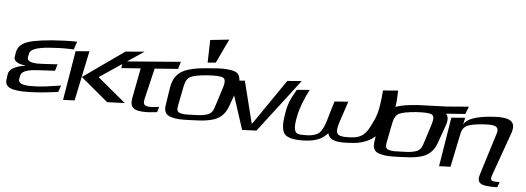

<svg xmlns="http://www.w3.org/2000/svg" viewBox="-117 -1139 4586 1674"><g transform="rotate(10 2176.5 -301.5)"><path d="M57 -82 60 -109C66 -160 147 -175 219 -185L352 -204L364 -263L250 -246C175 -235 93 -227 99 -284L103 -314C107 -349 161 -375 268 -393L290 -396C355 -407 418 -413 481 -415L498 -487C427 -482 355 -473 281 -461C215 -449 164 -438 127 -427C45 -403 -7 -370 -12 -301L-15 -263C-18 -218 38 -204 90 -205V-203C0 -180 -46 -147 -49 -104L-51 -62C-56 -12 -29 13 21 20C74 27 110 24 185 15C244 8 320 -6 411 -26L427 -86C336 -63 267 -48 217 -41C135 -31 51 -24 57 -82Z M1000 -32 736 -215 1092 -503 928 -475 592 -191 847 -13ZM565 21 618 -423 499 -403 465 34Z M1164 -99 1204 -373 1406 -406 1419 -471 921 -387 917 -327 1084 -354 1057 -89C1048 -2 1087 26 1207 12C1230 9 1258 4 1291 -3L1301 -51C1273 -45 1251 -41 1238 -39C1170 -31 1157 -47 1164 -99Z M1943 -323C1952 -356 1953 -384 1949 -406C1939 -451 1921 -471 1861 -476C1798 -480 1763 -474 1675 -459C1589 -444 1556 -439 1491 -413C1406 -379 1371 -317 1365 -236L1355 -86C1350 -28 1365 7 1417 18C1471 29 1509 25 1597 14C1668 5 1701 2 1759 -16C1838 -40 1880 -87 1900 -160ZM1779 -132C1771 -97 1759 -73 1724 -59C1685 -43 1661 -41 1605 -34C1549 -27 1526 -23 1492 -29C1462 -35 1457 -56 1461 -90L1480 -267C1485 -311 1500 -341 1524 -355C1549 -370 1596 -383 1664 -395C1734 -406 1781 -408 1803 -400C1825 -393 1831 -366 1821 -319ZM1720 -517 1801 -735 1638 -703 1650 -505Z M2486 -489 2362 -468 2126 -51 2120 -50 1997 -406 1875 -386 2048 21 2172 5Z M2392 -172C2385 -82 2397 -27 2426 -3C2455 21 2510 28 2590 19C2693 6 2747 -20 2793 -81C2813 -28 2858 -14 2966 -27C3057 -38 3107 -53 3163 -91C3232 -138 3267 -210 3302 -304C3318 -346 3328 -384 3330 -417C3333 -450 3332 -495 3328 -553L3198 -531C3200 -415 3192 -331 3172 -273C3157 -229 3143 -196 3131 -171C3118 -148 3104 -129 3088 -116C3054 -90 3029 -84 2970 -77C2918 -70 2885 -75 2872 -93C2860 -111 2860 -147 2874 -201L2917 -382L2798 -363L2762 -186C2750 -131 2736 -94 2715 -72C2695 -51 2661 -37 2610 -31C2534 -22 2511 -26 2500 -68C2494 -89 2493 -125 2499 -176C2507 -252 2530 -335 2568 -425L2457 -406C2413 -314 2398 -269 2392 -172Z M3522 -459C3436 -444 3403 -439 3338 -413C3253 -379 3218 -317 3212 -236L3202 -86C3197 -28 3212 7 3264 18C3318 29 3356 25 3444 14C3515 5 3548 2 3606 -16C3685 -40 3727 -87 3747 -160L3789 -321C3803 -372 3798 -408 3774 -427L3940 -454L3960 -522L3772 -490C3749 -486 3547 -463 3522 -459ZM3626 -132C3618 -97 3606 -73 3571 -59C3532 -43 3508 -41 3452 -34C3396 -27 3373 -23 3339 -29C3309 -35 3304 -56 3308 -90L3327 -267C3332 -311 3347 -341 3371 -355C3396 -370 3443 -383 3511 -395C3581 -406 3628 -408 3650 -400C3672 -393 3678 -366 3668 -319Z M4264 27 4364 -356C4394 -471 4326 -497 4163 -469C4030 -446 3955 -409 3937 -359L3945 -421L3826 -401L3794 34L3893 22L3929 -284C3933 -314 3946 -337 3971 -353C3996 -368 4044 -382 4114 -393C4146 -398 4171 -400 4190 -399C4236 -396 4248 -375 4239 -332L4157 44C4149 80 4155 106 4175 119C4196 133 4242 136 4315 128L4325 127L4339 79C4260 88 4250 79 4264 27Z"/></g></svg>

Font: Gamestation Warped
Style: Italic
Weight: 400
Designer: Jonas Hecksher
Foundry: Jonas Hecksher, Playtypeª, e-types AS
Version: Version 1.003